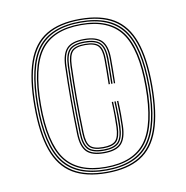

<svg xmlns="http://www.w3.org/2000/svg" viewBox="-72 -674 726 748"><g transform="rotate(-10 291.5 -300.0)"><path d="M291.8 5Q209.2 5 157.8 -26.2Q106.2 -57.5 82.4 -124.8Q58.5 -192 58.5 -300Q58.5 -408 82.4 -475.2Q106.2 -542.5 157.8 -573.8Q209.2 -605 291.8 -605Q374.2 -605 425.6 -573.8Q477 -542.5 500.9 -475.2Q524.8 -408 524.8 -300Q524.8 -192 500.9 -124.8Q477 -57.5 425.6 -26.2Q374.2 5 291.8 5ZM291.8 0Q372.2 0 422.5 -30.8Q472.8 -61.5 496.1 -127.6Q519.5 -193.8 519.5 -300Q519.5 -406.2 496.1 -472.4Q472.8 -538.5 422.5 -569.2Q372.2 -600 291.8 -600Q211 -600 160.8 -569.2Q110.5 -538.5 87.1 -472.4Q63.8 -406.2 63.8 -300Q63.8 -193.8 87.1 -127.6Q110.5 -61.5 160.8 -30.8Q211 0 291.8 0ZM291.8 -5Q173.5 -5 121.2 -74Q69 -143 69 -300Q69 -457 121.2 -526Q173.5 -595 291.8 -595Q410 -595 462.1 -526Q514.2 -457 514.2 -300Q514.2 -143 462.1 -74Q410 -5 291.8 -5ZM291.8 -10Q407 -10 458 -77.9Q509 -145.8 509 -300Q509 -454.2 458 -522.1Q407 -590 291.8 -590Q176.2 -590 125.2 -522.1Q74.2 -454.2 74.2 -300Q74.2 -145.8 125.2 -77.9Q176.2 -10 291.8 -10ZM291.8 -15Q179 -15 129.2 -81.8Q79.5 -148.5 79.5 -300Q79.5 -451.8 129.2 -518.4Q179 -585 291.8 -585Q404.5 -585 454.1 -518.4Q503.8 -451.8 503.8 -300Q503.8 -148.5 454.1 -81.8Q404.5 -15 291.8 -15ZM291.8 -19.8Q401.5 -19.8 449.9 -85.4Q498.2 -151 498.2 -300Q498.2 -449 449.9 -514.6Q401.5 -580.2 291.8 -580.2Q181.8 -580.2 133.2 -514.6Q84.8 -449 84.8 -300Q84.8 -151 133.2 -85.4Q181.8 -19.8 291.8 -19.8ZM294.5 -73Q245.8 -73 225.4 -94.4Q205 -115.8 203.5 -164.8Q201.5 -239 201.5 -302.2Q201.5 -365.5 203.5 -432.5Q205.2 -482 225.5 -503.5Q245.8 -525 294.5 -525Q342.8 -525 363.8 -503.5Q384.8 -482 385 -432.8Q385 -413 384.9 -388.9Q384.8 -364.8 384 -334.5H379Q379.5 -364.8 379.6 -388.9Q379.8 -413 379.8 -432.5Q379.8 -479.8 360.1 -500Q340.5 -520.2 294.5 -520.2Q248.5 -520.2 229.4 -500.2Q210.2 -480.2 208.8 -432.2Q206.5 -365.2 206.5 -302.1Q206.5 -239 208.8 -164.8Q210 -117.5 229.4 -97.8Q248.8 -78 294.5 -78Q339.8 -78 359 -97.6Q378.2 -117.2 379.8 -165Q380.5 -185.5 380.4 -210Q380.2 -234.5 379 -264.5H384Q385.5 -234.8 385.6 -210.1Q385.8 -185.5 385 -164.8Q383.5 -115.8 363.2 -94.4Q343 -73 294.5 -73ZM294.5 -82.8Q250.8 -82.8 233 -101.2Q215.2 -119.8 213.8 -165Q211.8 -239.2 211.8 -302.2Q211.8 -365.2 213.8 -432Q215.5 -478 233.1 -496.6Q250.8 -515.2 294.5 -515.2Q338 -515.2 356.2 -496.5Q374.5 -477.8 374.8 -432.5Q374.8 -412.8 374.6 -388.8Q374.5 -364.8 373.8 -334.5H368.5Q369.2 -364.8 369.4 -388.8Q369.5 -412.8 369.5 -432.5Q369.5 -475.8 352.6 -493Q335.8 -510.2 294.5 -510.2Q253.2 -510.2 236.9 -493Q220.5 -475.8 219 -431.8Q217 -365.2 216.9 -302.4Q216.8 -239.5 219 -165.5Q220.2 -122.2 236.8 -105Q253.2 -87.8 294.5 -87.8Q335.2 -87.8 351.8 -104.8Q368.2 -121.8 369.5 -165.2Q370.2 -185.8 370.1 -210.1Q370 -234.5 368.5 -264.5H373.8Q375 -234.5 375.4 -210.2Q375.8 -186 374.8 -165Q373 -119.5 355.4 -101.1Q337.8 -82.8 294.5 -82.8ZM294.5 -92.5Q255.8 -92.5 240.6 -108.5Q225.5 -124.5 224.2 -165.5Q222 -239.5 222 -302.2Q222 -365 224.2 -431.8Q225.5 -473.2 240.6 -489.4Q255.8 -505.5 294.5 -505.5Q333.5 -505.5 348.9 -489.5Q364.2 -473.5 364.5 -432.5Q364.5 -412.5 364.4 -388.5Q364.2 -364.5 363.5 -334.5H358.2Q359 -364.5 359.1 -388.5Q359.2 -412.5 359.2 -432.2Q359 -471.2 345.1 -486Q331.2 -500.8 294.5 -500.8Q258 -500.8 244.4 -486Q230.8 -471.2 229.5 -431.8Q227.2 -365 227.2 -302.2Q227.2 -239.5 229.5 -165.5Q230.5 -126.8 244.2 -112.1Q258 -97.5 294.5 -97.5Q330.5 -97.5 344.2 -112Q358 -126.5 359.2 -165.8Q359.8 -186 359.8 -210.1Q359.8 -234.2 358.2 -264.5H363.5Q364.8 -234.2 364.9 -210Q365 -185.8 364.5 -165.5Q363.2 -124 348 -108.2Q332.8 -92.5 294.5 -92.5Z"/></g></svg>

Font: Big Shoulders Inline Display Thin ExtraLight
Style: Regular
Weight: 250
Version: Version 2.002